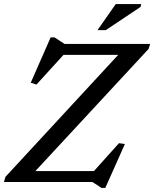

<svg xmlns="http://www.w3.org/2000/svg" viewBox="-32 -891 756 940"><path d="M703 -676 695.5 -651.5 125.5 -36.5 102.5 -53.5H428L550.5 -190L579.5 -186L483.5 29H465L420.5 0H-12.5L-5.5 -25L562.5 -639.5L590 -622.5H279L146.5 -477L118.5 -486L216 -708H235L284 -676ZM445.5 -743.5 534.5 -871H659L656.5 -857.5L486 -743.5Z"/></svg>

Font: Newsreader 16pt Medium
Style: Italic
Weight: 500
Italic angle: -17°
Designer: Hugues Gentile
Foundry: Production Type
Version: Version 1.003